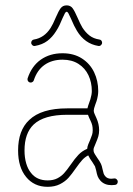

<svg xmlns="http://www.w3.org/2000/svg" viewBox="-20 -704 507 730"><path d="M427.7 -13.2Q427.7 -8.3 425 -4.9Q422.4 -1.5 417.5 -1Q411.1 -0.5 404.3 0Q377.4 0 361.8 -17.1Q354.5 -25.4 351.3 -33.9Q348.1 -42.5 345.7 -55.7Q342.3 -68.8 341.3 -71.3Q338.9 -76.2 332 -86.4Q320.8 -101.6 315.4 -113.3Q302.2 -106.4 292.2 -95.2Q282.2 -84 268.1 -64Q252.9 -42 240.2 -27.8Q227.5 -13.7 207.8 -3.7Q188 6.3 161.1 6.3Q134.8 6.3 114.3 -3.4Q93.8 -13.2 79.6 -30.8Q48.8 -67.9 48.8 -131.8Q48.8 -208.5 91.3 -248Q137.2 -292 235.4 -292H312.5Q314 -299.8 319.8 -315.4L323.7 -326.7Q329.1 -344.7 329.1 -357.9Q329.1 -390.6 316.4 -417.7Q303.7 -444.8 278.6 -460.9Q253.4 -477.1 217.8 -477.1Q177.7 -477.1 149.4 -457.3Q121.1 -437.5 108.4 -398.4Q107.4 -395 104 -392.6Q100.6 -390.1 96.7 -390.1Q91.3 -390.1 87.9 -393.8Q84.5 -397.5 84.5 -402.3Q84.5 -404.8 85 -406.2Q100.6 -453.1 135.3 -477.3Q169.9 -501.5 217.8 -501.5Q260.7 -501.5 291.5 -481.7Q322.3 -461.9 337.9 -429.2Q353.5 -396.5 353.5 -357.9Q353.5 -340.8 347.2 -319.8Q346.7 -317.4 342.3 -306.2Q336.4 -290 336.4 -283.2Q336.4 -277.8 339.6 -270.8Q342.8 -263.7 346.7 -254.9Q356.9 -232.4 356.9 -209Q356.9 -196.3 353.8 -185.5Q350.6 -174.8 344.7 -161.1Q338.4 -146 336.7 -141.6Q335 -137.2 335.9 -129.4Q336.4 -125 340.6 -117.9Q344.7 -110.8 349.6 -104Q358.9 -91.3 363.8 -81.1Q367.2 -74.2 370.1 -59.6Q372.1 -50.3 374 -44.4Q376 -38.6 380.4 -33.7Q388.2 -24.4 402.8 -24.4Q408.2 -24.9 413.6 -25.4Q418.9 -26.4 423.3 -22.5Q427.7 -18.6 427.7 -13.2ZM98.1 -46.4Q120.1 -18.1 161.1 -18.1Q182.6 -18.1 197.8 -25.9Q212.9 -33.7 223.4 -45.2Q233.9 -56.6 248.5 -77.6Q264.6 -101.1 278.3 -115.5Q292 -129.9 311.5 -138.2Q312 -146.5 315.7 -155.5Q319.3 -164.6 322.3 -170.9Q327.6 -184.1 330.1 -191.7Q332.5 -199.2 332.5 -209Q332.5 -219.7 330.6 -227.8Q328.6 -235.8 324.2 -245.1Q321.8 -250.5 318.8 -256.6Q315.9 -262.7 314.5 -267.6H235.4Q147 -267.6 107.9 -230.5Q73.2 -197.3 73.2 -131.8Q73.2 -105 79.6 -83Q85.9 -61 98.1 -46.4ZM368.2 -541.5Q368.2 -536.1 363.8 -532.2Q359.4 -528.3 354 -529.3Q302.2 -537.6 272.5 -586.9Q262.2 -603.5 249.5 -633.8Q243.2 -647.9 240 -653.6Q236.8 -659.2 233.4 -659.2Q230 -659.2 226.8 -653.6Q223.6 -647.9 217.8 -634.8Q213.4 -623.5 207 -610.1Q200.7 -596.7 192.9 -585Q179.2 -563 160.2 -548.6Q141.1 -534.2 112.8 -529.3Q107.4 -528.3 103 -532.2Q98.6 -536.1 98.6 -541.5Q98.6 -545.9 101.6 -549.6Q104.5 -553.2 108.9 -553.7Q148.4 -560.1 172.4 -597.7Q181.2 -611.3 192.4 -638.2Q202.6 -662.1 210.7 -672.9Q218.8 -683.6 233.4 -683.6Q248 -683.6 256.1 -672.6Q264.2 -661.6 274.9 -636.7Q284.7 -613.8 293 -599.6Q304.7 -581.1 320.1 -569.1Q335.4 -557.1 357.9 -553.7Q362.8 -553.2 365.5 -549.6Q368.2 -545.9 368.2 -541.5Z"/></svg>

Font: Velvelyne Light
Style: Regular
Weight: 200
Designer: Manon Van der Borght et Mariel Nils
Foundry: Velvetyne
Version: Version 1.070